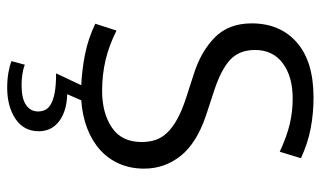

<svg xmlns="http://www.w3.org/2000/svg" viewBox="-199 -479 892 534"><g transform="rotate(90 247.0 -212.0)"><path d="M251 -638Q296 -638 337.5 -630Q379 -622 420 -603L402 -544Q359 -564 324.5 -572Q290 -580 254 -580Q193 -580 156 -552.5Q119 -525 119 -475Q119 -431 147 -405.5Q175 -380 234 -361L301 -339Q378 -313 413.5 -268.5Q449 -224 449 -167Q449 -129 435.5 -98Q422 -67 397 -44.5Q372 -22 337 -8.5Q302 5 259 8L242 47Q270 48 289.5 55Q309 62 321.5 73Q334 84 339.5 97.5Q345 111 345 126Q345 168 310.5 191Q276 214 224 214Q201 214 181.5 210.5Q162 207 150 202L160 165Q173 170 188 172Q203 174 217 174Q254 174 272 161.5Q290 149 290 128Q290 118 286 109Q282 100 270.5 93Q259 86 238.5 82Q218 78 184 78L217 8Q174 6 131 -2.5Q88 -11 46 -31L65 -90Q107 -69 147.5 -59.5Q188 -50 233 -50Q294 -50 334.5 -77Q375 -104 375 -160Q375 -180 369.5 -197.5Q364 -215 350 -230Q336 -245 312 -258.5Q288 -272 251 -284L186 -305Q123 -325 84 -363.5Q45 -402 45 -466Q45 -545 98 -591.5Q151 -638 251 -638Z"/></g></svg>

Font: Mukta Malar Light
Style: Regular
Weight: 300
Designer: Aadarsh Rajan, Girish Dalvi, Yashodeep Gholap
Foundry: Ek Type
Version: Version 2.538;PS 1.000;hotconv 16.6.51;makeotf.lib2.5.65220;